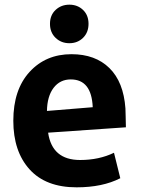

<svg xmlns="http://www.w3.org/2000/svg" viewBox="-20 -782 608 822"><path d="M519 -237 186 -214Q203 -97 323 -97Q404 -97 468 -128L495 -19Q419 20 308 20Q176 20 106.5 -57Q37 -134 37 -265Q37 -398 106.5 -474Q176 -550 286 -550Q388 -550 448.5 -490.5Q509 -431 517 -318Q517 -309 518 -283Q519 -257 519 -237ZM377 -323Q372 -442 283 -442Q237 -442 209.5 -406Q182 -370 181 -307ZM335.5 -620Q312 -597 277 -597Q242 -597 218 -620Q194 -643 194 -680Q194 -717 218 -739.5Q242 -762 277 -762Q312 -762 335.5 -739.5Q359 -717 359 -680Q359 -643 335.5 -620Z"/></svg>

Font: Repo
Style: Bold
Weight: 700
Designer: Stefan Peev
Foundry: Context Ltd
Version: Version 001.000